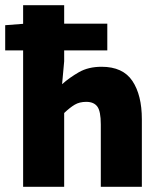

<svg xmlns="http://www.w3.org/2000/svg" viewBox="-25 -719 623 739"><path d="M64 0V-699H222V-483L214 -395Q242 -420 278.5 -441Q315 -462 366 -462Q448 -462 484.5 -407.5Q521 -353 521 -260V0H363V-240Q363 -291 349.5 -309Q336 -327 307 -327Q281 -327 262.5 -316Q244 -305 222 -284V0ZM-5 -525V-622L73 -628H388V-525Z"/></svg>

Font: Mada ExtraBold
Style: Regular
Weight: 800
Designer: Khaled Hosny
Version: Version 1.5